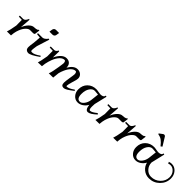

<svg xmlns="http://www.w3.org/2000/svg" viewBox="180 -1316 2241 2241"><g transform="rotate(45 1300.5 -196.0)"><path d="M8.8 -213.9V-230.5H63.5Q90.8 -230.5 110.4 -274.4L112.3 -280.3L123 -275.4L113.3 -144.5Q133.8 -193.4 163.6 -222.7Q193.4 -252 222.7 -252Q237.3 -252 250.5 -254.4Q263.7 -256.8 271 -259.8Q278.3 -262.7 278.3 -264.6L279.3 -269.5H293L285.2 -208Q283.2 -195.3 257.8 -195.3H211.9Q190.4 -195.3 164.6 -169.4Q138.7 -143.6 121.1 -98.6Q109.4 -69.3 103.5 -35.2Q99.6 -3.9 99.6 0V5.9L32.2 6.8L35.2 -1Q44.9 -24.4 61.5 -119.1L60.5 -211.9Z M385.7 -342.8 389.6 -373Q394.5 -411.1 426.8 -411.1H476.6L469.7 -370.1Q467.8 -358.4 458 -350.6Q448.2 -342.8 435.5 -342.8ZM303.7 -219.7V-235.4H375Q406.2 -236.3 436.5 -276.4L439.5 -280.3L450.2 -274.4L401.4 -119.1Q392.6 -67.4 392.6 -49.8Q392.6 -35.2 396.5 -31.2Q400.4 -27.3 414.1 -27.3Q449.2 -27.3 510.7 -71.3L520.5 -59.6Q424.8 9.8 385.7 9.8Q367.2 9.8 353 -2.4Q338.9 -14.6 338.9 -43Q338.9 -71.3 347.7 -120.1L355.5 -213.9Z M518.6 -213.9V-230.5H576.2Q602.5 -230.5 619.1 -264.6L628.9 -259.8L627 -157.2Q650.4 -208 681.6 -236.8Q712.9 -265.6 748 -265.6Q783.2 -265.6 803.2 -245.6Q823.2 -225.6 823.2 -192.4V-185.5Q870.1 -265.6 929.7 -265.6Q964.8 -265.6 987.3 -245.1Q1009.8 -224.6 1009.8 -192.4Q1009.8 -170.9 992.2 -118.2Q974.6 -62.5 974.6 -39.1Q974.6 -31.2 982.4 -31.2Q1015.6 -31.2 1073.2 -73.2L1084 -62.5Q1036.1 -25.4 1010.3 -9.8Q984.4 5.9 966.8 5.9Q945.3 5.9 935.5 -5.4Q925.8 -16.6 925.8 -43Q925.8 -66.4 934.6 -120.1L942.4 -171.9Q945.3 -185.5 945.3 -197.3Q945.3 -214.8 939.9 -224.6Q934.6 -234.4 926.8 -234.4Q897.5 -234.4 871.1 -208Q844.7 -181.6 825.2 -136.7Q812.5 -108.4 803.7 -75.2Q795.9 -16.6 795.9 0V5.9L723.6 6.8L726.6 -1Q739.3 -33.2 752.9 -120.1L760.7 -171.9Q763.7 -185.5 763.7 -197.3Q763.7 -214.8 758.3 -224.6Q752.9 -234.4 745.1 -234.4Q713.9 -234.4 685.5 -204.1Q657.2 -173.8 637.7 -123Q623 -85 614.3 -41Q611.3 -18.6 609.4 0L608.4 4.9L543 6.8L545.9 -1Q553.7 -20.5 571.3 -120.1V-211.9Z M1163.1 -92.8Q1163.1 -14.6 1212.9 -14.6Q1238.3 -14.6 1262.7 -45.4Q1287.1 -76.2 1293.9 -120.1L1305.7 -223.6Q1296.9 -223.6 1285.2 -225.6Q1261.7 -228.5 1247.1 -228.5Q1213.9 -228.5 1188.5 -190.9Q1163.1 -153.3 1163.1 -92.8ZM1099.6 -105.5Q1099.6 -171.9 1142.1 -213.4Q1184.6 -254.9 1249 -254.9Q1262.7 -254.9 1293.9 -249Q1315.4 -245.1 1322.3 -245.1Q1343.8 -245.1 1356 -250.5Q1368.2 -255.9 1372.1 -261.7Q1376 -267.6 1379.9 -280.3L1393.6 -275.4L1356.4 -119.1Q1354.5 -100.6 1354.5 -73.2Q1354.5 -24.4 1373 -24.4Q1402.3 -24.4 1456.1 -69.3L1468.8 -57.6Q1401.4 5.9 1364.3 5.9Q1326.2 5.9 1318.4 -67.4Q1299.8 -33.2 1268.1 -11.7Q1236.3 9.8 1202.1 9.8Q1158.2 9.8 1128.9 -23.9Q1099.6 -57.6 1099.6 -105.5Z M1469.7 -213.9V-230.5H1524.4Q1551.8 -230.5 1571.3 -274.4L1573.2 -280.3L1584 -275.4L1574.2 -144.5Q1594.7 -193.4 1624.5 -222.7Q1654.3 -252 1683.6 -252Q1698.2 -252 1711.4 -254.4Q1724.6 -256.8 1731.9 -259.8Q1739.3 -262.7 1739.3 -264.6L1740.2 -269.5H1753.9L1746.1 -208Q1744.1 -195.3 1718.8 -195.3H1672.9Q1651.4 -195.3 1625.5 -169.4Q1599.6 -143.6 1582 -98.6Q1570.3 -69.3 1564.5 -35.2Q1560.5 -3.9 1560.5 0V5.9L1493.2 6.8L1496.1 -1Q1505.9 -24.4 1522.5 -119.1L1521.5 -211.9Z M1762.7 -213.9V-230.5H1817.4Q1844.7 -230.5 1864.3 -274.4L1866.2 -280.3L1877 -275.4L1867.2 -144.5Q1887.7 -193.4 1917.5 -222.7Q1947.3 -252 1976.6 -252Q1991.2 -252 2004.4 -254.4Q2017.6 -256.8 2024.9 -259.8Q2032.2 -262.7 2032.2 -264.6L2033.2 -269.5H2046.9L2039.1 -208Q2037.1 -195.3 2011.7 -195.3H1965.8Q1944.3 -195.3 1918.5 -169.4Q1892.6 -143.6 1875 -98.6Q1863.3 -69.3 1857.4 -35.2Q1853.5 -3.9 1853.5 0V5.9L1786.1 6.8L1789.1 -1Q1798.8 -24.4 1815.4 -119.1L1814.5 -211.9Z M2126 -403.3 2168.9 -435.5Q2175.8 -440.4 2184.6 -440.4Q2196.3 -440.4 2203.1 -430.7L2267.6 -326.2L2249 -312.5Q2218.8 -351.6 2193.4 -370.1Q2168 -388.7 2132.8 -393.6ZM2117.2 -92.8Q2117.2 -14.6 2167 -14.6Q2192.4 -14.6 2216.8 -45.4Q2241.2 -76.2 2248 -120.1L2259.8 -223.6Q2251 -223.6 2239.3 -225.6Q2215.8 -228.5 2201.2 -228.5Q2168 -228.5 2142.6 -190.9Q2117.2 -153.3 2117.2 -92.8ZM2053.7 -105.5Q2053.7 -171.9 2096.2 -213.4Q2138.7 -254.9 2203.1 -254.9Q2216.8 -254.9 2247.1 -249Q2268.6 -245.1 2276.4 -245.1Q2297.9 -245.1 2310.5 -250.5Q2323.2 -255.9 2326.7 -261.7Q2330.1 -267.6 2334 -280.3L2347.7 -275.4L2307.6 -105.5Q2308.6 -53.7 2341.8 -18.1Q2375 17.6 2420.9 17.6Q2486.3 17.6 2532.7 -26.9Q2579.1 -71.3 2579.1 -133.8Q2579.1 -177.7 2551.8 -209Q2524.4 -240.2 2487.3 -240.2Q2470.7 -240.2 2454.1 -233.4L2445.3 -253.9Q2466.8 -261.7 2487.3 -261.7Q2535.2 -261.7 2567.9 -224.1Q2600.6 -186.5 2600.6 -133.8Q2600.6 -58.6 2546.4 -5.4Q2492.2 47.9 2416 47.9Q2363.3 47.9 2323.2 15.6Q2283.2 -16.6 2271.5 -66.4Q2252.9 -32.2 2221.7 -11.2Q2190.4 9.8 2156.2 9.8Q2112.3 9.8 2083 -23.9Q2053.7 -57.6 2053.7 -105.5Z"/></g></svg>

Font: Kleymisska
Style: Regular
Weight: 500
Italic angle: -8°
Designer: gluk
Foundry: gluk
Version: Version 0.298